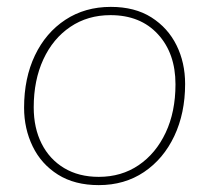

<svg xmlns="http://www.w3.org/2000/svg" viewBox="-20 -529 607 558"><path d="M267 9Q197 9 148.5 -21.5Q100 -52 75 -103.5Q50 -155 50 -216Q50 -302 81.5 -368Q113 -434 170 -471.5Q227 -509 302 -509Q372 -509 420 -478.5Q468 -448 493 -397.5Q518 -347 518 -285Q518 -200 486.5 -133.5Q455 -67 398.5 -29Q342 9 267 9ZM267 -15Q333 -15 383 -49Q433 -83 461.5 -143.5Q490 -204 490 -284Q490 -374 439 -429.5Q388 -485 301 -485Q235 -485 184.5 -451Q134 -417 106 -356.5Q78 -296 78 -217Q78 -157 101 -111.5Q124 -66 166.5 -40.5Q209 -15 267 -15Z"/></svg>

Font: Work Sans ExtraLight
Style: Italic
Weight: 200
Italic angle: -13°
Designer: Wei Huang
Foundry: Wei Huang
Version: Version 2.012; ttfautohint (v1.8.3)